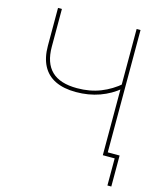

<svg xmlns="http://www.w3.org/2000/svg" viewBox="-128 -821 898 1069"><g transform="rotate(15 321.0 -286.0)"><path d="M289.1 -300.8Q217.8 -300.8 169.4 -324.5Q121.1 -348.1 96.7 -394.8Q72.3 -441.4 72.3 -509.8V-727.5H94.7V-509.8Q94.7 -416.5 142.8 -369.9Q190.9 -323.2 289.6 -323.2Q363.8 -323.2 424.3 -347.2Q484.9 -371.1 536.1 -415.5V-387.2Q487.3 -345.7 424.6 -323.2Q361.8 -300.8 289.1 -300.8ZM525.4 0V-727.5H547.9V0ZM593.8 156.2V0H541V-22.5H616.2V156.2Z"/></g></svg>

Font: Inter 28pt Thin
Style: Regular
Weight: 250
Designer: Rasmus Andersson
Foundry: rsms
Version: Version 4.001;git-66647c0bb